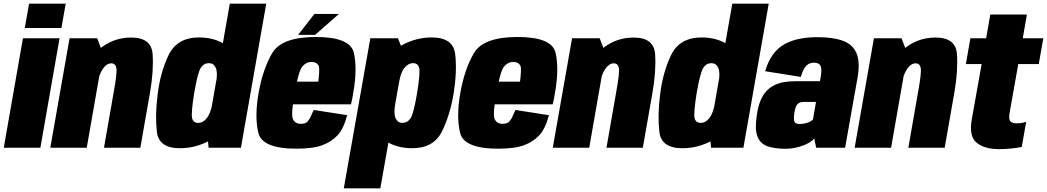

<svg xmlns="http://www.w3.org/2000/svg" viewBox="-42 -805 5704 1046"><path d="M-21.5 0H178L282.5 -596.5H83ZM116.5 -785 93 -652.5H292.5L316 -785Z M232 0H430.5L520 -511L487.5 -596.5H337ZM524.5 0H722.5L775.5 -302Q795.5 -418 789.5 -509.2Q783.5 -600.5 672.5 -600.5Q567.5 -600.5 488.8 -528.2Q410 -456 393 -361L485.5 -338Q496.5 -398.5 517.8 -429.2Q539 -460 564 -460Q587 -460 592 -435Q597 -410 578 -306Z M1094.5 0H1270.5L1408.5 -785H1210L1086.5 -82.5ZM938 2.5Q1025 2.5 1102.2 -40.5Q1179.5 -83.5 1194.5 -166L1115.5 -242.5Q1105 -186.5 1084.5 -161Q1064 -135.5 1038.5 -135.5Q1011.5 -135.5 1004.8 -160.2Q998 -185 1016 -299Q1035.5 -411 1052.2 -436Q1069 -461 1096 -461Q1121.5 -461 1133.2 -436Q1145 -411 1135.5 -356.5L1241 -430.5Q1256 -513.5 1193 -557.2Q1130 -601 1043 -601Q923.5 -601 877.2 -506.2Q831 -411.5 816.5 -287.5Q802.5 -177.5 812.5 -87.5Q822.5 2.5 938 2.5Z M1572.5 5 1596.5 -130.5Q1566.5 -130.5 1554.5 -155Q1541.5 -178 1563.5 -299.5Q1584 -415.5 1604.5 -442Q1626 -467.5 1654.5 -467.5Q1685 -467.5 1695.5 -444Q1700 -424.5 1692 -360H1557.5L1536 -236.5H1870Q1877.5 -265.5 1882.5 -299.5Q1905.5 -429 1886 -516.5Q1866.5 -603.5 1678.5 -603.5Q1493.5 -603.5 1441.5 -516.5Q1390.5 -430.5 1367 -300Q1344 -169 1365.5 -81.5Q1386 5 1572.5 5ZM1596.5 -130.5 1572.5 5Q1664 5 1714 -14Q1763 -32 1796.5 -67.5Q1829.5 -102 1849.5 -177.5L1667 -206Q1655.5 -179.5 1647 -161.5Q1636.5 -144 1626.5 -137Q1615 -130.5 1596.5 -130.5ZM1582 -615H1674.5L1804.5 -729H1671Z M1831 221H2030L2159.5 -512L2126 -596.5H1975.5ZM2203 2.5Q2320.5 2.5 2365.5 -88.5Q2410.5 -179.5 2430 -299.5Q2448.5 -419.5 2437.8 -510.2Q2427 -601 2309.5 -601Q2223 -601 2144.8 -557.2Q2066.5 -513.5 2052 -430.5L2132 -356.5Q2141 -411 2162 -436Q2183 -461 2207.5 -461Q2234.5 -461 2241.5 -436Q2248.5 -411 2230.5 -299Q2211 -183.5 2194 -159.5Q2177 -135.5 2150 -135.5Q2125.5 -135.5 2113.5 -160.2Q2101.5 -185 2111.5 -242.5L2006 -166Q1990 -83.5 2053.2 -40.5Q2116.5 2.5 2203 2.5Z M2671.5 5 2695.5 -130.5Q2665.5 -130.5 2653.5 -155Q2640.5 -178 2662.5 -299.5Q2683 -415.5 2703.5 -442Q2725 -467.5 2753.5 -467.5Q2784 -467.5 2794.5 -444Q2799 -424.5 2791 -360H2656.5L2635 -236.5H2969Q2976.5 -265.5 2981.5 -299.5Q3004.5 -429 2985 -516.5Q2965.5 -603.5 2777.5 -603.5Q2592.5 -603.5 2540.5 -516.5Q2489.5 -430.5 2466 -300Q2443 -169 2464.5 -81.5Q2485 5 2671.5 5ZM2695.5 -130.5 2671.5 5Q2763 5 2813 -14Q2862 -32 2895.5 -67.5Q2928.5 -102 2948.5 -177.5L2766 -206Q2754.5 -179.5 2746 -161.5Q2735.5 -144 2725.5 -137Q2714 -130.5 2695.5 -130.5Z M2969.5 0H3168L3257.5 -511L3225 -596.5H3074.5ZM3262 0H3460L3513 -302Q3533 -418 3527 -509.2Q3521 -600.5 3410 -600.5Q3305 -600.5 3226.2 -528.2Q3147.5 -456 3130.5 -361L3223 -338Q3234 -398.5 3255.2 -429.2Q3276.5 -460 3301.5 -460Q3324.5 -460 3329.5 -435Q3334.5 -410 3315.5 -306Z M3832 0H4008L4146 -785H3947.5L3824 -82.5ZM3675.5 2.5Q3762.5 2.5 3839.8 -40.5Q3917 -83.5 3932 -166L3853 -242.5Q3842.5 -186.5 3822 -161Q3801.5 -135.5 3776 -135.5Q3749 -135.5 3742.2 -160.2Q3735.5 -185 3753.5 -299Q3773 -411 3789.8 -436Q3806.5 -461 3833.5 -461Q3859 -461 3870.8 -436Q3882.5 -411 3873 -356.5L3978.5 -430.5Q3993.5 -513.5 3930.5 -557.2Q3867.5 -601 3780.5 -601Q3661 -601 3614.8 -506.2Q3568.5 -411.5 3554 -287.5Q3540 -177.5 3550 -87.5Q3560 2.5 3675.5 2.5Z M4237 5.5Q4263.5 5.5 4288.2 0.5Q4313 -4.5 4334 -12.5Q4355 -20.5 4370.5 -30.5Q4386 -40.5 4393.5 -51L4404.5 0H4562L4629 -377Q4645 -465.5 4624.5 -514.2Q4604 -563 4550.2 -582.8Q4496.5 -602.5 4412.5 -602.5Q4361 -602.5 4316.2 -594Q4271.5 -585.5 4234.2 -565.5Q4197 -545.5 4169.8 -509Q4142.5 -472.5 4126.5 -417L4321 -386Q4330.5 -419 4342 -435.8Q4353.5 -452.5 4366 -458Q4378.5 -463.5 4390.5 -463.5Q4407.5 -463.5 4418.2 -457.5Q4429 -451.5 4431.8 -433.8Q4434.5 -416 4428.5 -382L4425 -362.5H4287.5Q4257 -362.5 4228.5 -357.5Q4200 -352.5 4175.5 -340.2Q4151 -328 4132 -307.2Q4113 -286.5 4100 -254Q4087 -221.5 4081 -177Q4069.5 -102 4084 -62.8Q4098.5 -23.5 4137.2 -9Q4176 5.5 4237 5.5ZM4315 -129.5Q4301.5 -129.5 4293.5 -134Q4285.5 -138.5 4283.8 -151.2Q4282 -164 4285.5 -190Q4288.5 -210.5 4293.5 -222.5Q4298.5 -234.5 4305.2 -240.2Q4312 -246 4320.2 -247.8Q4328.5 -249.5 4339.5 -249.5H4403.5L4387 -154Q4380 -146.5 4368 -141Q4356 -135.5 4342 -132.5Q4328 -129.5 4315 -129.5Z M4614 0H4812.5L4902 -511L4869.5 -596.5H4719ZM4906.5 0H5104.5L5157.5 -302Q5177.5 -418 5171.5 -509.2Q5165.5 -600.5 5054.5 -600.5Q4949.5 -600.5 4870.8 -528.2Q4792 -456 4775 -361L4867.5 -338Q4878.5 -398.5 4899.8 -429.2Q4921 -460 4946 -460Q4969 -460 4974 -435Q4979 -410 4960 -306Z M5399.5 7.5Q5463 7.5 5524.5 -4.5L5548.5 -141.5Q5524 -133 5496.5 -133Q5473.5 -133 5462.8 -143.8Q5452 -154.5 5458.5 -192L5505.5 -456H5617L5642 -596.5H5530L5552.5 -726H5353L5330.5 -596.5H5244.5L5220 -456H5306L5252 -154Q5236 -61.5 5279.2 -27Q5322.5 7.5 5399.5 7.5Z"/></svg>

Font: Anybody Condensed Black
Style: Italic
Weight: 900
Width: 3
Italic angle: -10°
Version: Version 1.113;gftools[0.9.25]